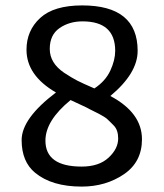

<svg xmlns="http://www.w3.org/2000/svg" viewBox="-20 -675 605 710"><path d="M187 -333Q78 -396 78 -491Q78 -562 128.5 -608.5Q179 -655 284 -655Q489 -655 489 -487Q489 -404 388 -320Q505 -258 505 -160Q505 -76 438 -30.5Q371 15 282 15Q172 15 110 -36Q60 -77 60 -157Q60 -237 187 -333ZM282 -59Q346 -59 381.5 -92Q417 -125 417 -163Q417 -194 401 -210.5Q385 -227 376 -235Q367 -243 346 -254L314 -270Q304 -276 277.5 -288Q251 -300 241 -305Q148 -229 148 -155Q148 -59 282 -59ZM217 -406Q246 -387 265.5 -377Q285 -367 329 -348Q370 -375 388 -414Q406 -453 406 -487Q406 -596 285 -596Q236 -596 200 -571Q164 -546 164 -494Q164 -442 217 -406Z"/></svg>

Font: Port Lligat Sans
Style: Regular
Weight: 400
Designer: Dario Muhafara, Eduardo Rodriguez Tunni
Foundry: Tipo
Version: Version 1.002